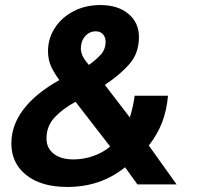

<svg xmlns="http://www.w3.org/2000/svg" viewBox="-20 -730 795 760"><path d="M25 -162Q25 -235 74 -298.5Q123 -362 215 -413Q192 -444 181 -470Q170 -496 170 -527Q170 -578 197.5 -620Q225 -662 272 -686Q319 -710 377 -710Q447 -710 488.5 -675Q530 -640 530 -584Q530 -521 494 -478.5Q458 -436 395 -394L494 -265Q508 -311 513 -351H645Q640 -294 622 -246.5Q604 -199 569 -154L679 0H524L475 -68Q379 10 247 10Q143 10 84 -37Q25 -84 25 -162ZM398 -565Q398 -583 387.5 -594.5Q377 -606 359 -606Q334 -606 317 -586.5Q300 -567 300 -538Q300 -523 307.5 -507.5Q315 -492 332 -473Q361 -494 379.5 -514.5Q398 -535 398 -565ZM416 -150 279 -327Q227 -299 195.5 -264.5Q164 -230 164 -182Q164 -144 192.5 -121.5Q221 -99 271 -99Q311 -99 349.5 -112.5Q388 -126 416 -150Z"/></svg>

Font: Niramit
Style: Bold Italic
Weight: 700
Italic angle: -10°
Designer: Katatrad Aksorn Co.,Ltd.
Foundry: Cadson Demak Co.,Ltd.
Version: Version 1.001; ttfautohint (v1.6)